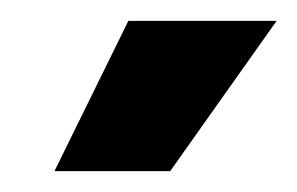

<svg xmlns="http://www.w3.org/2000/svg" viewBox="-20 -770 285 184"><path d="M245.1 -750 143.1 -606H32.2L103 -750Z"/></svg>

Font: Stilu SemiBold
Style: Regular
Weight: 600
Designer: Genilson Lima Santos
Foundry: Genilson Lima Santos
Version: Version 1.200;PS 001.200;hotconv 1.0.88;makeotf.lib2.5.64775